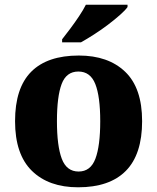

<svg xmlns="http://www.w3.org/2000/svg" viewBox="-20 -786 668 816"><path d="M312 10Q187 10 115.5 -60Q44 -130 44 -271Q44 -412 112.5 -481Q181 -550 315 -550Q440 -550 512 -481Q584 -412 584 -271Q584 -130 515 -60Q446 10 312 10ZM314 -57Q365 -57 385.5 -111.5Q406 -166 406 -271Q406 -376 385 -429Q364 -482 313 -482Q262 -482 242 -429Q222 -376 222 -271Q222 -166 242.5 -111.5Q263 -57 314 -57ZM244 -619Q259 -638 278.5 -664Q298 -690 316 -717Q334 -744 345 -766H522V-756Q513 -743 490.5 -723Q468 -703 439 -681Q410 -659 379.5 -639.5Q349 -620 324 -606H244Z"/></svg>

Font: Noto Serif Tamil ExtraBold
Style: Regular
Weight: 800
Designer: Indian Type Foundry, Tom Grace, and the Monotype Design Team
Foundry: Monotype Imaging Inc.
Version: Version 2.004; ttfautohint (v1.8.4.7-5d5b)